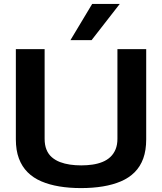

<svg xmlns="http://www.w3.org/2000/svg" viewBox="-20 -951 828 981"><path d="M61 -239V-700H208V-242Q208 -210 217.5 -186.5Q227 -163 245 -147.5Q263 -132 286.5 -123Q310 -114 337.5 -110Q365 -106 395 -106Q425 -106 452.5 -110Q480 -114 503.5 -123.5Q527 -133 544 -149Q561 -165 570.5 -188Q580 -211 580 -242V-700H727V-239Q727 -183 712 -141.5Q697 -100 668 -71Q639 -42 598 -24.5Q557 -7 505.5 1.5Q454 10 394 10Q334 10 283 1.5Q232 -7 191 -24.5Q150 -42 121 -71Q92 -100 76.5 -141.5Q61 -183 61 -239ZM340 -746 451 -931H592L448 -746Z"/></svg>

Font: Georama SemiExpanded SemiBold
Style: Regular
Weight: 600
Width: 6
Designer: Jean-Baptiste Levee
Foundry: Production Type
Version: Version 1.001